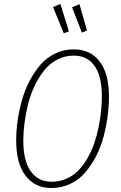

<svg xmlns="http://www.w3.org/2000/svg" viewBox="-20 -943 611 973"><path d="M286.1 -922.9 329.1 -784.2 303.2 -773.9 249 -907.2ZM382.8 -921.9 420.9 -788.1 395 -777.8 345.2 -905.8ZM354 -692.9Q438 -692.9 485.1 -631.3Q532.2 -569.8 532.2 -454.1Q532.2 -404.8 525.4 -353.8Q518.6 -302.7 504.6 -250Q490.7 -197.3 466.8 -151.1Q442.9 -105 411.6 -68.6Q380.4 -32.2 336.2 -11.2Q292 9.8 240.2 9.8Q156.2 9.8 109.1 -53Q62 -115.7 62 -231Q62 -278.8 69.1 -329.6Q76.2 -380.4 90.6 -432.9Q105 -485.4 129.2 -531.5Q153.3 -577.6 184.3 -614Q215.3 -650.4 259.3 -671.6Q303.2 -692.9 354 -692.9ZM354 -661.1Q308.1 -661.1 269.3 -640.6Q230.5 -620.1 203.1 -585.2Q175.8 -550.3 155 -506.8Q134.3 -463.4 122.1 -414.1Q109.9 -364.7 104 -318.6Q98.1 -272.5 98.1 -230Q98.1 -127.9 135.7 -75Q173.3 -22 241.2 -22Q281.7 -22 317.1 -37.6Q352.5 -53.2 377.9 -79.8Q403.3 -106.4 424.1 -142.6Q444.8 -178.7 458 -217.8Q471.2 -256.8 480 -299.6Q488.8 -342.3 492.4 -380.9Q496.1 -419.4 496.1 -455.1Q496.1 -557.1 459.2 -609.1Q422.4 -661.1 354 -661.1Z"/></svg>

Font: Fira Sans Compressed UltraLight
Style: Italic
Weight: 200
Width: 3
Italic angle: -8°
Designer: Carrois Corporate & Edenspiekermann AG
Foundry: Carrois Corporate GbR & Edenspiekermann AG
Version: Version 4.203;PS 004.203;hotconv 1.0.88;makeotf.lib2.5.64775